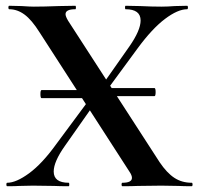

<svg xmlns="http://www.w3.org/2000/svg" viewBox="-20 -645 687 665"><path d="M519 -326Q519 -312 515 -312H312V-340H515Q519 -340 519 -326ZM120 -319Q120 -333 124 -333H312V-305H124Q120 -305 120 -319ZM404 -12Q437 -12 437 -29Q437 -38 428 -51L117 -533Q90 -576 65 -594.5Q40 -613 12 -613Q9 -613 9 -619Q9 -625 12 -625L55 -624Q83 -622 97 -622Q132 -622 184 -624L241 -625Q243 -625 243 -619Q243 -613 241 -613Q207 -613 207 -596Q207 -588 216 -573L533 -83Q558 -46 584 -29Q610 -12 644 -12Q647 -12 647 -6Q647 0 644 0Q615 0 599 -1L539 -2L457 -1Q438 0 404 0Q401 0 401 -6Q401 -12 404 -12ZM5 -12Q36 -12 81 -45Q126 -78 175 -146L298 -312L316 -298L205 -140Q166 -85 166 -51Q166 -12 218 -12Q220 -12 220 -6Q220 0 218 0Q185 0 168 -1L94 -2L47 -1Q34 0 5 0Q2 0 2 -6Q2 -12 5 -12ZM317 -326 428 -484Q467 -540 467 -574Q467 -613 415 -613Q413 -613 413 -619Q413 -625 415 -625L465 -624Q505 -622 539 -622Q560 -622 586 -624L628 -625Q631 -625 631 -619Q631 -613 628 -613Q596 -613 551.5 -579.5Q507 -546 457 -478L335 -312Z"/></svg>

Font: Cormorant Garamond
Style: Bold
Weight: 700
Designer: Christian Thalmann (Catharsis Fonts)
Foundry: Catharsis Fonts
Version: Version 4.000